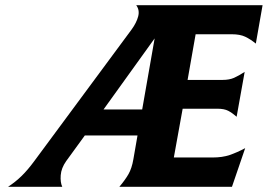

<svg xmlns="http://www.w3.org/2000/svg" viewBox="-20 -720 1032 740"><path d="M235 -99Q216 -72 214 -44.5Q212 -17 220 0H11Q40 -19 63.5 -42Q87 -65 112 -99L487 -606Q506 -632 512.5 -656.5Q519 -681 505 -700H992L966 -552Q945 -569 925 -578.5Q905 -588 873 -588H734L703 -412H838Q864 -412 882 -420Q900 -428 923 -443L892 -270Q875 -285 859.5 -293Q844 -301 818 -301H684L650 -113H799Q837 -113 865 -122.5Q893 -132 925 -149L874 0H440Q462 -26 475 -48.5Q488 -71 494 -106L510 -198H307ZM576 -572 379 -298H528Z"/></svg>

Font: LT Museum
Style: Bold Italic
Weight: 700
Designer: Daniel Lyons
Foundry: LyonsType
Version: Version 1.011